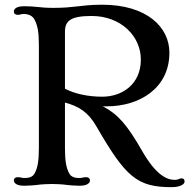

<svg xmlns="http://www.w3.org/2000/svg" viewBox="-20 -772 791 798"><path d="M37.6 -22.5C37.6 -12.2 47.4 0 80.6 0C99.6 0 122.6 -2 134.3 -3.4C149.4 -5.9 179.2 -7.3 195.8 -7.3C212.4 -7.3 242.2 -5.9 257.3 -3.4C269 -2 292 0 311 0C344.2 0 354 -12.2 354 -22.5C354 -30.3 348.1 -35.6 337.9 -35.6C331.5 -35.6 327.6 -34.7 323.2 -33.7C319.3 -32.7 314.5 -32.2 306.6 -32.2C290.5 -32.2 275.4 -37.6 268.6 -49.8C255.4 -72.8 250 -101.6 250 -156.7V-345.7C308.1 -330.1 346.2 -306.2 380.4 -247.1C502.4 -36.1 549.3 5.9 693.8 5.9C725.1 5.9 747.1 -4.4 747.1 -17.1C747.1 -27.3 742.2 -30.8 733.9 -30.8C730 -30.8 725.6 -28.8 722.2 -27.3C718.3 -25.9 713.9 -24.4 706.5 -24.4C672.9 -24.4 627.9 -44.9 570.8 -144.5C508.8 -252.9 469.7 -297.9 407.2 -330.1H424.3C558.6 -330.1 684.1 -404.3 684.1 -553.2C684.1 -657.7 592.3 -752.4 404.3 -752.4C353.5 -752.4 326.2 -748 298.3 -745.1C272 -742.2 246.1 -739.3 202.1 -739.3C171.9 -739.3 151.4 -741.2 134.3 -743.2C119.6 -744.6 104.5 -746.1 80.6 -746.1C47.4 -746.1 37.6 -734.4 37.6 -724.1C37.6 -715.3 43.5 -710.4 53.7 -710.4C58.1 -710.4 61.5 -710.9 64.9 -711.9C68.8 -712.9 72.8 -713.9 77.6 -713.9C98.6 -713.9 114.7 -706.5 123 -691.4C136.7 -665.5 141.6 -638.2 141.6 -583.5V-156.7C141.6 -101.6 136.2 -72.8 123 -49.8C116.2 -37.6 101.1 -32.2 85 -32.2C77.1 -32.2 72.3 -32.7 68.4 -33.7C64 -34.7 60.1 -35.6 53.7 -35.6C43.5 -35.6 37.6 -30.3 37.6 -22.5ZM250 -403.3V-640.1C250 -685.1 272.9 -705.6 360.8 -705.6C483.4 -705.6 565.4 -621.1 565.4 -524.4C565.4 -420.9 486.8 -370.1 405.3 -370.1C345.7 -370.1 291.5 -381.8 250 -403.3Z"/></svg>

Font: Stoke
Style: Light
Weight: 300
Designer: Nicole Fally
Foundry: Nicole Fally
Version: Version 1.001